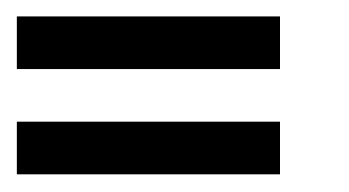

<svg xmlns="http://www.w3.org/2000/svg" viewBox="-20 -332 415 228"><path d="M0 -125V-187.5H62.5V-125ZM62.5 -125V-187.5H125V-125ZM125 -125V-187.5H187.5V-125ZM187.5 -125V-187.5H250V-125ZM0 -250V-312.5H62.5V-250ZM62.5 -250V-312.5H125V-250ZM125 -250V-312.5H187.5V-250ZM187.5 -250V-312.5H250V-250ZM250 -250V-312.5H312.5V-250ZM250 -125V-187.5H312.5V-125Z"/></svg>

Font: AprilSans
Style: Regular
Weight: 400
Designer: typesprite
Version: Version 1.001;PS 001.001;hotconv 1.0.88;makeotf.lib2.5.64775